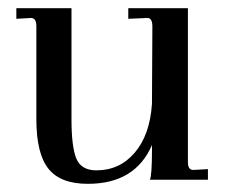

<svg xmlns="http://www.w3.org/2000/svg" viewBox="-20 -440 564 470"><path d="M453 -24 489 -26V0H347Q352 -12 352 -72V-85Q311 10 195 10Q128 10 98.5 -27Q69 -64 69 -148V-376Q69 -396 56 -396L20 -394V-420H155V-148Q155 -80 167 -51.5Q179 -23 216 -23Q273 -23 310 -66.5Q347 -110 352 -186L353 -375Q353 -396 341 -396L294 -394V-420H440V-43Q440 -24 453 -24ZM353 -220V-226Z"/></svg>

Font: Unna
Style: Regular
Weight: 400
Designer: Jorge de Buen U.
Foundry: Omnibus-Type
Version: Version 2.006;PS 002.006;hotconv 1.0.70;makeotf.lib2.5.58329